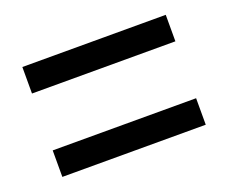

<svg xmlns="http://www.w3.org/2000/svg" viewBox="-61 -583 551 463"><g transform="rotate(-20 214.5 -352.0)"><path d="M30 -425V-493H398V-425ZM30 -211V-279H398V-211Z"/></g></svg>

Font: Noto Sans Sinhala ExtraCondensed
Style: Regular
Weight: 400
Width: 2
Designer: Jelle Bosma - Monotype Design Team
Foundry: Monotype Imaging Inc.
Version: Version 2.006; ttfautohint (v1.8.4.7-5d5b)